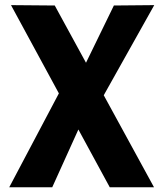

<svg xmlns="http://www.w3.org/2000/svg" viewBox="-20 -750 660 768"><path d="M24 -729.5 215.5 -376.5 17 -1H189L293.5 -232L419 -1H596L395 -369L597 -729.5L435.5 -728L324 -499L199 -728Z"/></svg>

Font: Monaspace Argon ExtraBold
Style: Bold
Weight: 800
Designer: Riley Cran & the Lettermatic Team
Foundry: Lettermatic
Version: Version 1.000 (Monaspace Argon)